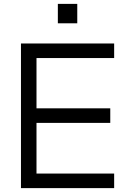

<svg xmlns="http://www.w3.org/2000/svg" viewBox="-20 -969 652 989"><path d="M378 -849V-949H278V-849ZM568 0V-75H168V-336H548V-411H168V-670H568V-745H88V0Z"/></svg>

Font: Plus Jakarta Sans
Style: Regular
Weight: 400
Designer: Gumpita Rahayu
Foundry: Tokotype
Version: Version 2.071;gftools[0.9.30]